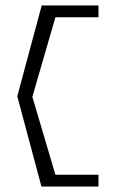

<svg xmlns="http://www.w3.org/2000/svg" viewBox="-20 -610 423 700"><path d="M43 -259 131 70H339V27H182L98 -257L182 -547H339V-590H132Z"/></svg>

Font: Charger Sport
Style: HL
Weight: 100
Designer: Jasper
Foundry: Cannot Into Space Fonts
Version: Version 1.1